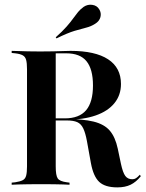

<svg xmlns="http://www.w3.org/2000/svg" viewBox="-20 -788 621 819"><path d="M95.2 -145.2V-492.7Q95.2 -518.5 91.5 -532.3Q87.9 -546 77 -552Q66.1 -558.1 45.2 -560.5L29.8 -562.1V-571Q41.9 -571 59.3 -570.2Q76.6 -569.4 98.8 -569Q121 -568.5 146 -568.5H156.5Q183.1 -568.5 206.9 -569Q230.6 -569.4 249.6 -570.2Q268.5 -571 280.6 -571Q386.3 -571 441.1 -535.1Q496 -499.2 496 -429.8Q496 -382.3 468.1 -348Q440.3 -313.7 388.3 -295.6Q336.3 -277.4 262.9 -277.4H161.3V-283.1H256.5Q317.7 -283.1 347.2 -317.7Q376.6 -352.4 376.6 -423.4Q376.6 -492.7 349.2 -526.6Q321.8 -560.5 262.9 -560.5H217.7V-145.2ZM480.6 11.3Q428.2 11.3 403.2 -12.1Q378.2 -35.5 367.7 -92.7L350.8 -186.3Q344.4 -221 335.1 -240.3Q325.8 -259.7 309.7 -266.9Q293.5 -274.2 264.5 -274.2H169.4V-280.6H255.6Q333.1 -280.6 379 -269.4Q425 -258.1 448.4 -230.6Q471.8 -203.2 482.3 -154L496 -88.7Q504 -51.6 514.5 -37.5Q525 -23.4 544.4 -23.4Q553.2 -23.4 560.1 -27.8Q566.9 -32.3 576.6 -42.7L580.6 -36.3Q560.5 -11.3 537.1 0Q513.7 11.3 480.6 11.3ZM146 -2.4Q121 -2.4 98.8 -2Q76.6 -1.6 59.3 -1.2Q41.9 -0.8 29.8 0V-8.9L45.2 -10.5Q66.1 -13.7 77 -19.4Q87.9 -25 91.5 -38.7Q95.2 -52.4 95.2 -78.2V-145.2H217.7V-78.2Q217.7 -39.5 226.2 -27Q234.7 -14.5 264.5 -10.5L276.6 -8.9V0Q265.3 -0.8 248.8 -1.2Q232.3 -1.6 211.7 -2Q191.1 -2.4 166.1 -2.4H157.3ZM221 -624.2 217.7 -629Q246.8 -654.8 264.1 -674.6Q281.5 -694.4 292.3 -709.7Q303.2 -725 312.9 -736.7Q322.6 -748.4 337.1 -758.9Q354 -770.2 373.8 -767.3Q393.5 -764.5 403.2 -748.4Q412.9 -733.1 408.5 -715.3Q404 -697.6 385.5 -686.3Q367.7 -675 348 -670.2Q328.2 -665.3 298.4 -656.5Q268.5 -647.6 221 -624.2Z"/></svg>

Font: Playfair 144pt SemiCondensed
Style: Bold
Weight: 700
Width: 4
Designer: Claus Eggers Sørensen
Foundry: Claus Eggers Sørensen
Version: Version 2.203